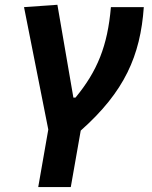

<svg xmlns="http://www.w3.org/2000/svg" viewBox="-20 -547 626 792"><path d="M137.7 224.6H272L313 -8.3C493.7 -168.5 559.1 -317.4 573.2 -517.6H437.5C423.8 -357.4 381.3 -253.4 291.5 -144.5H282.7L216.8 -527.3L79.1 -517.6L179.2 -12.7Z"/></svg>

Font: Cascadia Mono NF
Style: Bold Italic
Weight: 700
Italic angle: -10°
Monospace: yes
Designer: Aaron Bell
Foundry: Saja Typeworks
Version: Version 2404.023